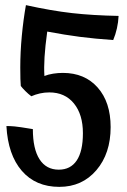

<svg xmlns="http://www.w3.org/2000/svg" viewBox="-20 -691 493 748"><path d="M411 -196Q411 -93 355.5 -28Q300 37 211 37Q119 37 65 -25.5Q11 -88 5 -200Q20 -200 37 -198.5Q54 -197 108 -188Q108 -111 134 -70.5Q160 -30 209 -30Q255 -30 279 -66Q303 -102 303 -172Q303 -245 268 -288Q233 -331 172 -331Q153 -331 135.5 -327Q118 -323 102 -316Q90 -325 78.5 -336.5Q67 -348 61 -356Q60 -369 59.5 -383.5Q59 -398 59 -428Q59 -488 65 -551.5Q71 -615 81 -671Q181 -649 260.5 -640Q340 -631 442 -629Q441 -605 435.5 -580.5Q430 -556 421 -535Q349 -540 291 -547.5Q233 -555 164 -568Q156 -510 153.5 -468.5Q151 -427 153 -395Q168 -401 187 -404Q206 -407 225 -407Q310 -407 360.5 -350Q411 -293 411 -196Z"/></svg>

Font: Atma Medium
Style: Regular
Weight: 500
Designer: Gregori Vincens, Jeremie Hornus, Riccardo Olocco, Yoann Minet.
Foundry: black foundry
Version: Version 1.101;PS 1.100;hotconv 1.0.86;makeotf.lib2.5.63406